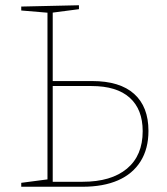

<svg xmlns="http://www.w3.org/2000/svg" viewBox="-20 -712 635 732"><path d="M61 0V-15L168 -29L161 -21V-670L168 -663L61 -672V-687L281 -692V-677L174 -663L181 -670V-396L174 -403H331Q437 -403 491.5 -354Q546 -305 546 -213Q546 -145 516 -97Q486 -49 430 -24.5Q374 0 294 0ZM181 -12 174 -19H295Q404 -19 464 -69Q524 -119 524 -212Q524 -295 474.5 -339.5Q425 -384 329 -384H174L181 -391Z"/></svg>

Font: Bitter Thin
Style: Regular
Weight: 100
Designer: Sol Matas, and Bitter project Authors
Foundry: Sol Matas
Version: Version 2.002